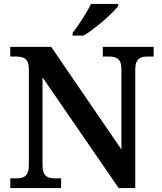

<svg xmlns="http://www.w3.org/2000/svg" viewBox="-20 -951 819 971"><path d="M347 -784V-771H403C463 -807 553 -886 578 -921V-931H440C419 -886 376 -822 347 -784ZM32 0H289V-49H258C224 -49 195 -57 195 -116V-560L580 0H664V-598C664 -657 692 -665 726 -665H757V-714H500V-665H531C565 -665 594 -657 594 -602V-195L239 -714H32V-665H63C96 -665 126 -657 126 -602V-116C126 -57 97 -49 63 -49H32Z"/></svg>

Font: Noto Serif Yezidi SemiBold
Style: Regular
Weight: 600
Designer: Dalton Maag Ltd
Foundry: Dalton Maag Ltd
Version: Version 1.001